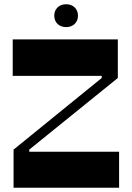

<svg xmlns="http://www.w3.org/2000/svg" viewBox="-20 -886 624 906"><path d="M44 0H542V-170H118V-180L536 -518V-700H40V-528H460V-518L44 -180ZM236 -812C236 -780 259 -758 292 -758C325 -758 348 -780 348 -812C348 -844 325 -866 292 -866C259 -866 236 -844 236 -812Z"/></svg>

Font: Ribes
Style: Bold
Weight: 900
Designer: Luigi Gorlero
Foundry: Collletttivo
Version: Version 2.100;Glyphs 3.1.2 (3151)